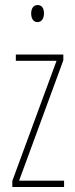

<svg xmlns="http://www.w3.org/2000/svg" viewBox="-20 -744 298 764"><path d="M130 -724C110 -724 104 -706 104 -690C104 -672 112 -656 129 -656C145 -656 155 -670 155 -691C155 -707 149 -724 130 -724ZM235 0V-25H56L232 -504V-527H43V-502H205L29 -24V0Z"/></svg>

Font: Noto Sans Arabic UI XCn Th
Style: Regular
Weight: 100
Width: 2
Designer: Monotype Design Team, Nadine Chahine and Nizar Qandah
Foundry: Monotype Imaging Inc.
Version: Version 2.010